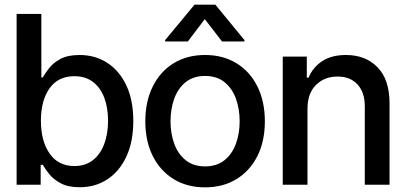

<svg xmlns="http://www.w3.org/2000/svg" viewBox="-20 -787 1730 818"><path d="M319.8 10.7Q270.5 10.7 239.3 -5.9Q208 -22.5 189.9 -45.2Q171.9 -67.9 162.1 -85H153.3V0H50.8V-727.5H156.2V-457H162.1Q171.9 -474.1 189.2 -496.6Q206.5 -519 237.5 -535.9Q268.6 -552.7 319.3 -552.7Q385.3 -552.7 437 -519.3Q488.8 -485.8 518.3 -423.1Q547.9 -360.4 547.9 -271.5Q547.9 -183.6 518.6 -120.4Q489.3 -57.1 437.7 -23.2Q386.2 10.7 319.8 10.7ZM296.9 -79.6Q344.2 -79.6 376.2 -105Q408.2 -130.4 424.3 -174.1Q440.4 -217.8 440.4 -272.5Q440.4 -326.7 424.6 -369.6Q408.7 -412.6 376.7 -437.5Q344.7 -462.4 296.9 -462.4Q227.5 -462.4 190.9 -410.4Q154.3 -358.4 154.3 -272.5Q154.3 -186.5 191.2 -133.1Q228 -79.6 296.9 -79.6Z M853.5 11.2Q776.9 11.2 719.7 -23.9Q662.6 -59.1 630.9 -122.3Q599.1 -185.5 599.1 -270Q599.1 -355 630.9 -418.7Q662.6 -482.4 719.7 -517.6Q776.9 -552.7 853.5 -552.7Q930.2 -552.7 987.5 -517.6Q1044.9 -482.4 1076.7 -418.7Q1108.4 -355 1108.4 -270Q1108.4 -185.5 1076.7 -122.3Q1044.9 -59.1 987.5 -23.9Q930.2 11.2 853.5 11.2ZM853.5 -78.1Q903.8 -78.1 936.5 -104.5Q969.2 -130.9 985.1 -174.6Q1001 -218.3 1001 -270Q1001 -322.8 985.1 -366.7Q969.2 -410.6 936.5 -437Q903.8 -463.4 853.5 -463.4Q803.7 -463.4 771 -437Q738.3 -410.6 722.4 -366.7Q706.5 -322.8 706.5 -270Q706.5 -218.3 722.4 -174.6Q738.3 -130.9 771 -104.5Q803.7 -78.1 853.5 -78.1ZM925.8 -610.4 852.5 -705.6 780.3 -610.4H683.6V-616.2L808.6 -767.1H897.5L1021.5 -616.2V-610.4Z M1290 -323.7V0H1184.6V-545.9H1287.1V-456.1H1294.4Q1313 -500 1352.5 -526.4Q1392.1 -552.7 1454.1 -552.7Q1537.1 -552.7 1588.4 -500.5Q1639.6 -448.2 1639.6 -346.7V0H1534.2V-334Q1534.2 -393.6 1503.2 -427.2Q1472.2 -460.9 1418 -460.9Q1362.3 -460.9 1326.2 -425Q1290 -389.2 1290 -323.7Z"/></svg>

Font: Inter Tight Medium
Style: Regular
Weight: 500
Designer: Rasmus Andersson
Foundry: rsms
Version: Version 3.004; ttfautohint (v1.8.4.7-5d5b)